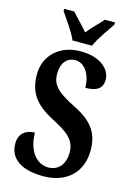

<svg xmlns="http://www.w3.org/2000/svg" viewBox="-138 -1001 751 1081"><g transform="rotate(15 237.5 -460.5)"><path d="M188 -771H302C320 -816 368 -880 393 -918V-931H334C311 -903 269 -865 245 -833C220 -865 179 -903 156 -931H97V-918C122 -880 170 -816 188 -771ZM227 10C359 10 447 -69 447 -198C447 -300 405 -361 290 -417C179 -472 153 -510 153 -568C153 -632 185 -668 233 -668C294 -668 327 -599 327 -532C398 -532 426 -559 426 -605C426 -663 369 -724 249 -724C133 -724 44 -651 44 -535C44 -435 84 -371 196 -313C285 -267 336 -232 336 -157C336 -92 302 -45 240 -45C177 -45 120 -102 118 -215C70 -215 27 -189 27 -127C27 -60 71 10 227 10Z"/></g></svg>

Font: Noto Serif Sinhala ExtraCondensed
Style: Bold
Weight: 700
Width: 2
Designer: Jelle Bosma - Monotype Design Team
Foundry: Monotype Imaging Inc.
Version: Version 2.007